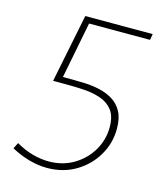

<svg xmlns="http://www.w3.org/2000/svg" viewBox="-106 -772 726 858"><g transform="rotate(15 256.5 -343.0)"><path d="M191 7Q152 7 110 -4.5Q68 -16 25 -39L39 -67Q78 -44 117 -33.5Q156 -23 191 -23Q257 -23 308 -54Q359 -85 387.5 -134.5Q416 -184 416 -241Q416 -292 394.5 -319.5Q373 -347 337.5 -359Q302 -371 261 -373.5Q220 -376 181 -376H118L182 -693H494L489 -665H207L156 -404H201Q228 -404 261 -402.5Q294 -401 327 -393.5Q360 -386 388 -369Q416 -352 432.5 -321.5Q449 -291 449 -243Q449 -176 415.5 -119Q382 -62 324 -27.5Q266 7 191 7Z"/></g></svg>

Font: Bitter ExtraLight
Style: Italic
Weight: 200
Italic angle: -9°
Designer: Sol Matas, and Bitter project Authors
Foundry: Sol Matas
Version: Version 2.001